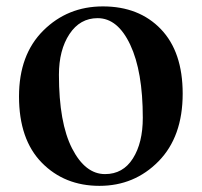

<svg xmlns="http://www.w3.org/2000/svg" viewBox="-20 -571 639 606"><path d="M40 -266.6Q40 -398.4 116.7 -474.6Q193.4 -550.8 304.7 -550.8Q418.9 -550.8 487.8 -479Q556.6 -407.2 556.6 -275.4Q556.6 -139.6 480.5 -62Q404.3 15.6 293.9 15.6Q183.6 15.6 111.8 -57.6Q40 -130.9 40 -266.6ZM311.5 -21.5Q368.2 -21.5 399.4 -70.8Q430.7 -120.1 430.7 -199.2Q430.7 -345.7 391.1 -429.7Q351.6 -513.7 288.1 -513.7Q232.4 -513.7 199.2 -463.4Q166 -413.1 166 -335Q166 -183.6 207.5 -102.5Q249 -21.5 311.5 -21.5Z"/></svg>

Font: GenRyuMin TW TTF Bold
Style: Regular
Weight: 700
Version: Version 1.300